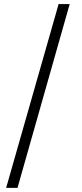

<svg xmlns="http://www.w3.org/2000/svg" viewBox="-20 -760 400 931"><path d="M9.8 150.9 264.2 -740.2H317.9L64.9 150.9Z"/></svg>

Font: Anuphan Light
Style: Regular
Weight: 300
Designer: Mike Abbink, Paul van der Laan, Pieter van Rosmalen, Mint Tantisuwanna
Foundry: Bold Monday; Cadson Demak
Version: Version 3.002;hotconv 1.0.109;makeotfexe 2.5.65596